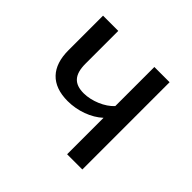

<svg xmlns="http://www.w3.org/2000/svg" viewBox="-134 -673 820 820"><g transform="rotate(45 276.0 -263.5)"><path d="M365 -527V-291C336 -258 278 -234 231 -234C174 -234 147 -262 147 -329V-527H55V-318C55 -218 106 -162 206 -162C266 -162 326 -184 365 -220V0H457V-527Z"/></g></svg>

Font: Fira Sans
Style: Regular
Weight: 400
Designer: Carrois Corporate & Edenspiekermann AG
Foundry: Carrois Corporate GbR & Edenspiekermann AG
Version: Version 4.203